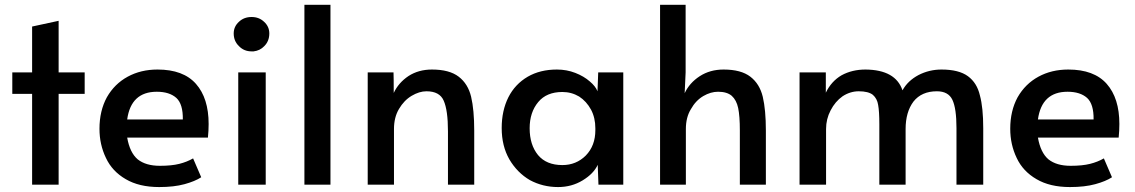

<svg xmlns="http://www.w3.org/2000/svg" viewBox="-20 -755 4639 785"><path d="M111.3 -371.1Q90.8 -371.1 30.3 -371.1Q30.3 -392.6 30.3 -459Q49.8 -459 111.3 -459Q111.3 -505.9 111.3 -646.5Q138.7 -652.3 219.7 -669.9Q219.7 -617.2 219.7 -459Q246.1 -459 326.2 -459Q326.2 -436.5 326.2 -371.1Q299.8 -371.1 219.7 -371.1Q219.7 -278.3 219.7 0Q192.4 0 111.3 0Q111.3 -92.8 111.3 -371.1Z M494.1 -22.5Q438.5 -54.7 413.1 -109.4Q386.7 -164.1 386.7 -228.5Q386.7 -301.8 417 -357.4Q448.2 -412.1 502 -441.4Q555.7 -470.7 624 -470.7Q729.5 -470.7 781.2 -412.1Q833 -353.5 833 -248Q833 -220.7 830.1 -192.4Q719.7 -192.4 500 -192.4Q510.7 -130.9 543 -103.5Q576.2 -77.1 633.8 -77.1Q681.6 -77.1 712.9 -85Q744.1 -92.8 769.5 -107.4Q781.2 -81.1 802.7 -30.3Q777.3 -13.7 734.4 -2Q691.4 9.8 630.9 9.8Q548.8 9.8 494.1 -22.5ZM727.5 -266.6Q728.5 -329.1 701.2 -354.5Q672.9 -379.9 621.1 -379.9Q515.6 -379.9 500 -266.6Q576.2 -266.6 727.5 -266.6Z M954.1 -459Q967.8 -459 1008.8 -459Q1023.4 -459 1066.4 -459Q1066.4 -344.7 1066.4 0Q1038.1 0 954.1 0Q954.1 -115.2 954.1 -459ZM957 -566.4Q935.5 -586.9 935.5 -618.2Q935.5 -646.5 957 -666Q977.5 -685.5 1008.8 -685.5Q1039.1 -685.5 1059.6 -666Q1081.1 -646.5 1081.1 -618.2Q1081.1 -586.9 1060.5 -566.4Q1043 -547.9 1016.6 -544.9Q1012.7 -544.9 1008.8 -544.9Q977.5 -544.9 957 -566.4Z M1224.6 -735.4Q1251 -735.4 1331.1 -735.4Q1331.1 -550.8 1331.1 0Q1304.7 0 1224.6 0Q1224.6 -183.6 1224.6 -735.4Z M1483.4 -459Q1509.8 -459 1588.9 -459Q1589.8 -438.5 1589.8 -375Q1609.4 -417 1650.4 -444.3Q1691.4 -470.7 1746.1 -470.7Q1817.4 -470.7 1855.5 -441.4Q1893.6 -412.1 1906.2 -359.4Q1918.9 -305.7 1918.9 -220.7Q1918.9 -147.5 1918.9 0Q1892.6 0 1811.5 0Q1811.5 -54.7 1811.5 -217.8Q1811.5 -304.7 1793.9 -343.8Q1777.3 -381.8 1723.6 -381.8Q1694.3 -381.8 1663.1 -363.3Q1631.8 -344.7 1611.3 -309.6Q1590.8 -275.4 1590.8 -227.5Q1590.8 -152.3 1590.8 0Q1564.5 0 1483.4 0Q1483.4 -115.2 1483.4 -459Z M2146.5 -18.6Q2094.7 -48.8 2062.5 -103.5Q2031.2 -158.2 2031.2 -231.4Q2031.2 -302.7 2058.6 -357.4Q2085.9 -411.1 2137.7 -441.4Q2188.5 -470.7 2256.8 -470.7Q2296.9 -470.7 2332 -457Q2367.2 -443.4 2391.6 -421.9Q2415 -402.3 2422.9 -381.8Q2423.8 -407.2 2425.8 -459Q2451.2 -459 2528.3 -459Q2528.3 -344.7 2528.3 0Q2502.9 0 2426.8 0Q2425.8 -20.5 2423.8 -81.1Q2407.2 -44.9 2362.3 -17.6Q2317.4 9.8 2261.7 9.8Q2199.2 9.8 2146.5 -18.6ZM2375 -119.1Q2414.1 -159.2 2414.1 -222.7Q2414.1 -225.6 2414.1 -230.5Q2414.1 -273.4 2396.5 -306.6Q2377.9 -340.8 2347.7 -360.4Q2316.4 -378.9 2279.3 -378.9Q2214.8 -378.9 2180.7 -337.9Q2145.5 -295.9 2145.5 -230.5Q2145.5 -163.1 2179.7 -121.1Q2213.9 -80.1 2279.3 -80.1Q2335.9 -80.1 2375 -119.1Z M2678.7 -735.4Q2705.1 -735.4 2783.2 -735.4Q2783.2 -666 2783.2 -459Q2782.2 -437.5 2779.3 -374Q2798.8 -416 2840.8 -443.4Q2882.8 -470.7 2938.5 -470.7Q3009.8 -470.7 3047.9 -441.4Q3085.9 -412.1 3098.6 -359.4Q3111.3 -305.7 3111.3 -220.7Q3111.3 -147.5 3111.3 0Q3085 0 3004.9 0Q3004.9 -55.7 3004.9 -221.7Q3004.9 -280.3 2998 -313.5Q2991.2 -345.7 2971.7 -363.3Q2952.1 -379.9 2916 -379.9Q2885.7 -379.9 2855.5 -362.3Q2824.2 -343.8 2804.7 -308.6Q2784.2 -275.4 2784.2 -227.5Q2784.2 -152.3 2784.2 0Q2757.8 0 2678.7 0Q2678.7 -183.6 2678.7 -735.4Z M3249 -459Q3275.4 -459 3356.4 -459Q3356.4 -438.5 3356.4 -376Q3378.9 -422.9 3420.9 -447.3Q3463.9 -470.7 3518.6 -470.7Q3641.6 -469.7 3669.9 -385.7Q3691.4 -424.8 3735.4 -448.2Q3779.3 -470.7 3829.1 -470.7Q3900.4 -470.7 3937.5 -443.4Q3974.6 -416 3986.3 -365.2Q4000 -315.4 4000 -230.5Q4000 -153.3 4000 0Q3972.7 0 3890.6 0Q3890.6 -57.6 3890.6 -231.4Q3890.6 -311.5 3874 -346.7Q3857.4 -381.8 3810.5 -381.8Q3748 -381.8 3714.8 -339.8Q3682.6 -296.9 3682.6 -227.5Q3682.6 -152.3 3682.6 0Q3655.3 0 3575.2 0Q3575.2 -61.5 3575.2 -247.1Q3575.2 -299.8 3570.3 -326.2Q3566.4 -351.6 3548.8 -367.2Q3530.3 -381.8 3491.2 -381.8Q3456.1 -381.8 3424.8 -361.3Q3394.5 -339.8 3376 -303.7Q3357.4 -268.6 3357.4 -227.5Q3357.4 -152.3 3357.4 0Q3330.1 0 3249 0Q3249 -115.2 3249 -459Z M4217.8 -22.5Q4162.1 -54.7 4136.7 -109.4Q4110.4 -164.1 4110.4 -228.5Q4110.4 -301.8 4140.6 -357.4Q4171.9 -412.1 4225.6 -441.4Q4279.3 -470.7 4347.7 -470.7Q4453.1 -470.7 4504.9 -412.1Q4556.6 -353.5 4556.6 -248Q4556.6 -220.7 4553.7 -192.4Q4443.4 -192.4 4223.6 -192.4Q4234.4 -130.9 4266.6 -103.5Q4299.8 -77.1 4357.4 -77.1Q4405.3 -77.1 4436.5 -85Q4467.8 -92.8 4493.2 -107.4Q4504.9 -81.1 4526.4 -30.3Q4501 -13.7 4458 -2Q4415 9.8 4354.5 9.8Q4272.5 9.8 4217.8 -22.5ZM4451.2 -266.6Q4452.1 -329.1 4424.8 -354.5Q4396.5 -379.9 4344.7 -379.9Q4239.3 -379.9 4223.6 -266.6Q4299.8 -266.6 4451.2 -266.6Z"/></svg>

Font: Alata=Ham
Style: Regular
Weight: 400
Designer: Spyros Zevelakis, Eben Sorkin
Version: Version 1.004